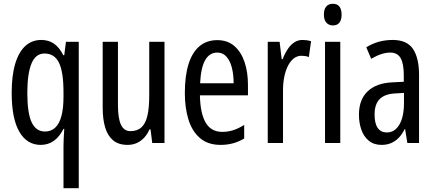

<svg xmlns="http://www.w3.org/2000/svg" viewBox="-20 -759 2307 1019"><path d="M317 18Q317 1 318 -22Q319 -45 321 -75H317Q295 -32 265 -11Q235 10 196 10Q123 10 82.5 -60Q42 -130 42 -266Q42 -359 61 -421.5Q80 -484 115 -515.5Q150 -547 199 -547Q237 -547 265.5 -528Q294 -509 316 -466H321L330 -537H398V240H317ZM219 -61Q251 -61 273 -81.5Q295 -102 306 -143Q317 -184 317 -245V-270Q317 -377 293 -426Q269 -475 216 -475Q169 -475 147 -421.5Q125 -368 125 -265Q125 -159 148 -110Q171 -61 219 -61Z M853 -537V0H788L779 -72H773Q762 -46 744.5 -27.5Q727 -9 705 0.5Q683 10 657 10Q609 10 580 -14.5Q551 -39 538 -83Q525 -127 525 -187V-537H606V-202Q606 -131 622 -97Q638 -63 672 -63Q709 -63 731 -83.5Q753 -104 762.5 -145.5Q772 -187 772 -251V-537Z M1133 -546Q1188 -546 1224 -514.5Q1260 -483 1278 -429.5Q1296 -376 1296 -309V-253H1041Q1043 -156 1072 -107.5Q1101 -59 1160 -59Q1189 -59 1217.5 -68Q1246 -77 1276 -96V-24Q1248 -7 1217 1.5Q1186 10 1151 10Q1083 10 1041 -26.5Q999 -63 980 -125Q961 -187 961 -265Q961 -356 980.5 -418.5Q1000 -481 1038.5 -513.5Q1077 -546 1133 -546ZM1133 -480Q1092 -480 1069 -440Q1046 -400 1042 -317H1220Q1220 -361 1211 -398Q1202 -435 1182.5 -457.5Q1163 -480 1133 -480Z M1585 -547Q1596 -547 1607.5 -545.5Q1619 -544 1631 -540L1619 -456Q1610 -460 1600 -461.5Q1590 -463 1579 -463Q1558 -463 1540 -449.5Q1522 -436 1509 -411Q1496 -386 1489 -352.5Q1482 -319 1482 -280V0H1401V-537H1464L1475 -445H1480Q1492 -476 1507.5 -499Q1523 -522 1542.5 -534.5Q1562 -547 1585 -547Z M1786 -537V0H1705V-537ZM1747 -739Q1770 -739 1781.5 -724Q1793 -709 1793 -681Q1793 -654 1781.5 -639Q1770 -624 1747 -624Q1725 -624 1712 -639Q1699 -654 1699 -681Q1699 -710 1711.5 -724.5Q1724 -739 1747 -739Z M2064 -547Q2140 -547 2172 -499Q2204 -451 2204 -362V0H2142L2130 -74H2128Q2114 -46 2096 -27.5Q2078 -9 2055.5 0.5Q2033 10 2005 10Q1964 10 1937 -12.5Q1910 -35 1897.5 -71.5Q1885 -108 1885 -150Q1885 -230 1931 -274Q1977 -318 2062 -322L2123 -325V-360Q2123 -422 2106 -451Q2089 -480 2051 -480Q2029 -480 2004 -472Q1979 -464 1950 -447L1924 -508Q1956 -528 1991 -537.5Q2026 -547 2064 -547ZM2076 -263Q2021 -260 1994.5 -232.5Q1968 -205 1968 -152Q1968 -103 1985 -79.5Q2002 -56 2033 -56Q2075 -56 2099.5 -97.5Q2124 -139 2124 -212V-266Z"/></svg>

Font: Noto Sans Arabic ExtraCondensed
Style: Regular
Weight: 400
Width: 2
Designer: Monotype Design Team, Nadine Chahine, Nizar Qandah and Khaled Hosny
Foundry: Monotype Imaging Inc.
Version: Version 2.012